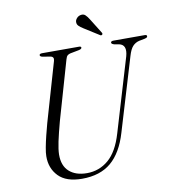

<svg xmlns="http://www.w3.org/2000/svg" viewBox="-94 -951 947 1046"><g transform="rotate(-10 379.5 -428.5)"><path d="M506.5 -198 628 -604Q645 -666 600.5 -675L574.5 -679.5Q559.5 -684 559.5 -691Q559.5 -700 574.5 -700H747Q759 -700 759 -692.5Q759 -688 756 -685.5Q753 -683 743 -680.5L712 -674.5Q691 -669.5 676.2 -653.8Q661.5 -638 651 -602L529.5 -198Q498 -91.5 437 -40Q376 11.5 276 11.5Q188.5 11.5 146 -32.5Q103.5 -76.5 104.5 -143.5Q104.5 -161 110 -190.8Q115.5 -220.5 124 -254.8Q132.5 -289 141 -320L236 -647.5Q242.5 -670 221 -674L178 -681Q164.5 -684 164.5 -691.5Q164.5 -700 180 -700H383.5Q395.5 -700 395.5 -693Q395.5 -685 378.5 -681.5L331.5 -672.5Q321.5 -670.5 315 -664.8Q308.5 -659 304.5 -644.5L210.5 -318.5Q193 -253.5 184 -210.8Q175 -168 174.5 -140Q174 -77.5 209.8 -45.8Q245.5 -14 307.5 -14Q375.5 -14 426.8 -57.8Q478 -101.5 506.5 -198ZM469 -835 520 -753Q523.5 -746 519 -742.5Q514 -738 508 -742L424 -795Q409.5 -804 400 -813.2Q390.5 -822.5 391.5 -836.5Q392 -846.5 400.8 -856.2Q409.5 -866 423 -868.5Q438 -871.5 448.2 -862Q458.5 -852.5 469 -835Z"/></g></svg>

Font: Fraunces 72pt S000 Light
Style: Italic
Weight: 300
Italic angle: -16°
Version: Version 1.000; ttfautohint (v1.8.3)